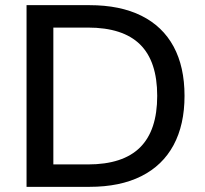

<svg xmlns="http://www.w3.org/2000/svg" viewBox="-20 -725 794 745"><path d="M83 0V-705H327Q446 -705 528.5 -664Q611 -623 653.5 -544.5Q696 -466 696 -353Q696 -241 653.5 -162Q611 -83 528.5 -41.5Q446 0 327 0ZM187 -87H321Q457 -87 523.5 -153Q590 -219 590 -353Q590 -487 523.5 -552.5Q457 -618 321 -618H187Z"/></svg>

Font: Mulish ExtraLight SemiBold
Style: Regular
Weight: 600
Version: Version 3.603